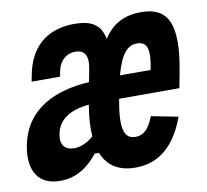

<svg xmlns="http://www.w3.org/2000/svg" viewBox="-72 -619 759 704"><g transform="rotate(-10 307.5 -267.0)"><path d="M248 -546C137 -546 80 -482 62 -390L57 -364.5H163L166.5 -383.5C174 -422.5 200 -445 234 -445C267 -444.5 283 -424 273 -372.5L264 -326.5C140 -318.5 25.5 -272.5 -1 -136.5C-18 -46.5 15.5 12 98 12C160 12 204 -20.5 239 -64.5H255C276.5 -10.5 320.5 12 378.5 12C447.5 12 520 -20.5 565.5 -144.5L465.5 -164C447.5 -118 428 -99 397.5 -99C353.5 -99 342.5 -140.5 362 -247H586.5L596.5 -299.5C632.5 -484 594.5 -546 495.5 -546C437.5 -546 389.5 -525 355.5 -471C345.5 -526.5 309 -546 248 -546ZM124.5 -158C134.5 -210.5 178.5 -238.5 249 -245C241 -199 239 -160.5 241.5 -128C215.5 -106 190.5 -97 168.5 -97C134.5 -97 116.5 -118 124.5 -158ZM380 -331C402 -410.5 427 -435.5 461.5 -435.5C502 -435.5 508.5 -402.5 494.5 -332V-331Z"/></g></svg>

Font: Monaspace Neon
Style: Bold Italic
Weight: 700
Italic angle: -11°
Designer: Riley Cran & the Lettermatic Team
Foundry: Lettermatic
Version: Version 1.200 (Monaspace Neon)